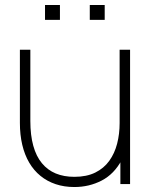

<svg xmlns="http://www.w3.org/2000/svg" viewBox="-20 -740 613 772"><path d="M341 -660V-720H401V-660ZM161 -660V-720H221V-660ZM279 12Q238 12 203.8 0.5Q169.5 -11 142.8 -32.8Q116 -54.5 97.5 -86Q79 -117.5 69.5 -157.8Q60 -198 60 -246V-540H102V-254Q102 -196.5 113.8 -154Q125.5 -111.5 148.5 -83.8Q171.5 -56 204.2 -42.5Q237 -29 279 -29Q328.5 -29 363.2 -46.2Q398 -63.5 419.5 -93.5Q441 -123.5 451 -162.5Q461 -201.5 461 -245L500 -246Q500 -153.5 469.5 -96.8Q439 -40 388.8 -14Q338.5 12 279 12ZM464 0V-110H461V-540H503V0Z"/></svg>

Font: Manrope ExtraLight
Style: Regular
Weight: 200
Designer: Mikhail Sharanda
Foundry: Mikhail Sharanda
Version: Version 4.505